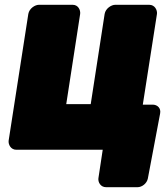

<svg xmlns="http://www.w3.org/2000/svg" viewBox="-20 -586 688 800"><path d="M142 -566C126 -566 102 -551 98 -528L16 0C14 16 25 38 48 38H408L390 157C388 173 399 194 422 194H553C572 194 592 178 596 158L647 -112C652 -135 636 -150 616 -150H575L634 -528C636 -544 625 -566 602 -566H460C444 -566 420 -551 416 -528L358 -152H256L314 -528C316 -544 306 -566 283 -566Z"/></svg>

Font: Asimov Print
Style: EIt
Weight: 500
Designer: Google
Version: Version 2.000980; 2014